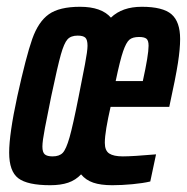

<svg xmlns="http://www.w3.org/2000/svg" viewBox="-20 -538 551 566"><path d="M7 -88Q7 -143 31 -254Q57 -372 75 -423Q93 -474 124 -496Q155 -518 216 -518Q279 -518 307 -486Q340 -518 398 -518Q460 -518 485.5 -496Q511 -474 511 -423Q511 -394 504.5 -352Q498 -310 479 -223H306Q298 -188 293.5 -161Q289 -134 289 -117Q289 -94 302 -85.5Q315 -77 342 -77Q371 -77 440 -83L423 -3Q402 2 370.5 5Q339 8 311 8Q277 8 255 0.5Q233 -7 219 -24Q203 -7 181 0.5Q159 8 128 8Q61 8 34 -12.5Q7 -33 7 -88ZM212 -254Q223 -309 230.5 -348.5Q238 -388 238 -403Q238 -421 231.5 -427Q225 -433 209 -433Q189 -433 179 -422Q169 -411 159.5 -377.5Q150 -344 131 -254Q120 -200 112.5 -161Q105 -122 105 -106Q105 -89 112 -83Q119 -77 135 -77Q155 -77 165 -87.5Q175 -98 185 -133Q195 -168 212 -254ZM418 -403Q418 -419 411.5 -424Q405 -429 390 -429Q371 -429 361.5 -421Q352 -413 343 -387Q334 -361 321 -299H401Q418 -376 418 -403Z"/></svg>

Font: Saira Ultra Condensed
Style: Bold Italic
Weight: 700
Width: 1
Italic angle: -12°
Designer: Hector Gatti with collaboration of the Omnibus-Type team
Foundry: Omnibus-Type
Version: Version 1.001; ttfautohint (v1.8)